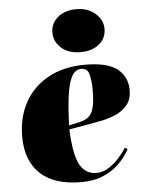

<svg xmlns="http://www.w3.org/2000/svg" viewBox="-56 -848 695 907"><g transform="rotate(-5 291.5 -394.0)"><path d="M358 -537Q465 -537 511.5 -499.5Q558 -462 558 -400Q558 -355 535 -328Q512 -301 477.5 -286.5Q443 -272 407 -265.5Q371 -259 345 -254L258 -239Q263 -119 289.5 -71Q316 -23 368 -23Q398 -23 424.5 -39.5Q451 -56 473.5 -80.5Q496 -105 512 -130L524 -122Q519 -112 503.5 -90Q488 -68 461 -44Q434 -20 392.5 -3Q351 14 294 14Q164 14 98.5 -48.5Q33 -111 33 -223Q33 -316 72 -386.5Q111 -457 184 -497Q257 -537 358 -537ZM384 -417Q384 -459 376 -489Q368 -519 339 -519Q309 -519 292.5 -486.5Q276 -454 268.5 -395Q261 -336 258 -258L305 -268Q332 -274 349.5 -286.5Q367 -299 375.5 -329Q384 -359 384 -417ZM218 -702Q218 -744 251 -773Q284 -802 342 -802Q377 -802 404.5 -788Q432 -774 448.5 -750.5Q465 -727 465 -699Q465 -653 431 -625.5Q397 -598 344 -598Q285 -598 251.5 -628.5Q218 -659 218 -702Z"/></g></svg>

Font: Literata 72pt Black
Style: Italic
Weight: 900
Italic angle: -2°
Designer: Latin by Veronika Burian and Jose Scaglione. Greek by Irene Vlachou. Cyrillic by Vera Evstafieva
Foundry: TypeTogether
Version: Version 3.002